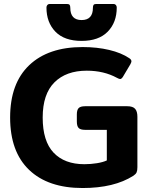

<svg xmlns="http://www.w3.org/2000/svg" viewBox="-20 -932 743 967"><path d="M214 -894Q214 -902 218.5 -907Q223 -912 230 -912H317Q327 -912 330.5 -907.5Q334 -903 334 -893Q334 -831 391 -831Q448 -831 448 -893Q448 -903 451.5 -907.5Q455 -912 465 -912H552Q559 -912 563.5 -907Q568 -902 568 -894Q568 -819 522.5 -772.5Q477 -726 391 -726Q304 -726 259 -772.5Q214 -819 214 -894ZM31 -340Q31 -512 127 -603.5Q223 -695 396 -695Q469 -695 530 -680.5Q591 -666 631 -639Q642 -632 642 -623Q642 -619 637 -609L599 -545Q592 -534 585 -534Q580 -534 569 -540Q503 -576 417 -576Q313 -576 254 -517Q195 -458 195 -340Q195 -221 250 -163Q305 -105 405 -105Q437 -105 468 -110Q499 -115 518 -124V-278H409Q385 -278 376 -287.5Q367 -297 367 -320V-356Q367 -378 376 -387.5Q385 -397 409 -397H621Q649 -397 660.5 -384Q672 -371 672 -344V-90Q672 -73 668 -64Q664 -55 652 -47Q555 15 396 15Q222 15 126.5 -76.5Q31 -168 31 -340Z"/></svg>

Font: Mitr Medium
Style: Regular
Weight: 500
Designer: Thanarat Vachiruckul
Foundry: Cadson Demak
Version: Version 1.002